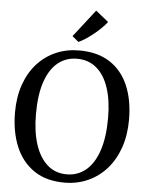

<svg xmlns="http://www.w3.org/2000/svg" viewBox="-64 -1039 846 1101"><g transform="rotate(5 359.0 -488.5)"><path d="M353 11Q245.5 12 174.2 -36Q103 -84 67.2 -169.5Q31.5 -255 31.5 -366.5Q31.5 -455 56.5 -526.2Q81.5 -597.5 127 -647.8Q172.5 -698 234 -724.8Q295.5 -751.5 368 -751.5Q474 -751.5 544.8 -705.5Q615.5 -659.5 651 -576Q686.5 -492.5 686.5 -380Q686.5 -292 661.8 -220.2Q637 -148.5 592 -97.2Q547 -46 486 -18Q425 10 353 11ZM357.5 -37.5Q420 -37.5 467 -76Q514 -114.5 540 -190.8Q566 -267 566 -380Q566 -480 542.2 -552.2Q518.5 -624.5 472.2 -663.8Q426 -703 360 -703Q297 -703 250.5 -666Q204 -629 178 -554.5Q152 -480 152 -366.5Q152 -266 176 -192.2Q200 -118.5 245.8 -78Q291.5 -37.5 357.5 -37.5ZM358 -800 322 -830 444.5 -987.5 518 -928.5Q505 -911 485.5 -892Q466 -873 443.8 -855Q421.5 -837 399.5 -822.5Q377.5 -808 359 -800Z"/></g></svg>

Font: Merriweather 36pt
Style: Regular
Weight: 400
Designer: Eben Sorkin
Foundry: Eben Sorkin
Version: Version 2.100